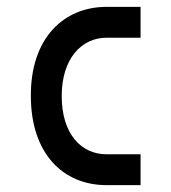

<svg xmlns="http://www.w3.org/2000/svg" viewBox="-20 -540 500 560"><path d="M390 -90H291C217 -90 160 -149 160 -260C160 -368 217 -430 291 -430H390V-520H291C165 -520 69 -428 70 -260C70 -93 163 0 291 0H390Z"/></svg>

Font: Grotesk 02 Mince
Style: Bold
Weight: 400
Designer: Frank Adebiaye, contributions by Jérémy Landes, Ariel Martín Pérez
Foundry: Velvetyne Type Foundry
Version: Version 3.000;Glyphs 3.1.2 (3150)